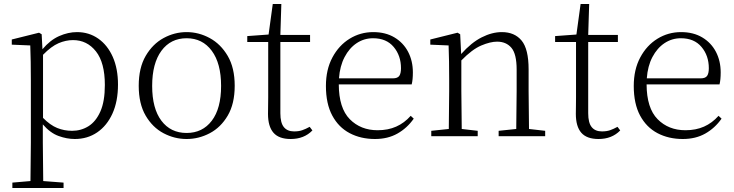

<svg xmlns="http://www.w3.org/2000/svg" viewBox="-20 -683 3683 963"><path d="M355 14.2Q315.4 14.2 273.7 -1Q231.9 -16.1 194.8 -59.1V32.2L196.8 225.1L298.8 232.9V259.8H42V232.9L132.8 225.1L134.8 32.2V-277.8Q134.8 -379.9 131.8 -455.1L39.1 -459V-484.9L175.8 -519L189 -511.2L192.9 -436Q231.4 -481.9 276.6 -502Q321.8 -522 366.2 -522Q426.3 -522 472.9 -489.3Q519.5 -456.5 545.7 -397.5Q571.8 -338.4 571.8 -258.8Q571.8 -174.8 544.2 -113.8Q516.6 -52.7 467.8 -19.3Q418.9 14.2 355 14.2ZM195.8 -408.2V-91.8Q231.9 -55.2 267.1 -41Q302.2 -26.9 341.8 -26.9Q386.7 -26.9 423.8 -50Q460.9 -73.2 483.4 -123.8Q505.9 -174.3 505.9 -256.8Q505.9 -368.7 461.2 -425.3Q416.5 -481.9 346.2 -481.9Q310.1 -481.9 273.7 -466.3Q237.3 -450.7 195.8 -408.2Z M916 14.2Q855 14.2 800 -14.9Q745.1 -43.9 710.4 -103.3Q675.8 -162.6 675.8 -252.9Q675.8 -342.8 710.7 -402.6Q745.6 -462.4 800.5 -492.2Q855.5 -522 916 -522Q976.6 -522 1031.7 -492.2Q1086.9 -462.4 1122.1 -402.6Q1157.2 -342.8 1157.2 -252.9Q1157.2 -162.6 1122.3 -103.3Q1087.4 -43.9 1032.2 -14.9Q977.1 14.2 916 14.2ZM916 -16.1Q995.6 -16.1 1042.2 -77.4Q1088.9 -138.7 1088.9 -252Q1088.9 -365.2 1042.2 -428.2Q995.6 -491.2 916 -491.2Q835.9 -491.2 789.6 -428.2Q743.2 -365.2 743.2 -252Q743.2 -138.7 789.6 -77.4Q835.9 -16.1 916 -16.1Z M1438 14.2Q1378.9 14.2 1351.6 -17.3Q1324.2 -48.8 1324.2 -111.8Q1324.2 -134.3 1324.7 -152.1Q1325.2 -169.9 1325.2 -195.8V-472.2H1220.2V-502L1327.1 -509.8L1348.1 -663.1H1391.1L1386.2 -507.8H1535.2V-472.2H1386.2V-115.2Q1386.2 -66.9 1403.8 -45.4Q1421.4 -23.9 1455.1 -23.9Q1478.5 -23.9 1495.6 -29.8Q1512.7 -35.6 1533.2 -46.9L1546.9 -28.8Q1505.4 14.2 1438 14.2Z M1860.8 14.2Q1789.6 14.2 1733.9 -15.1Q1678.2 -44.4 1646.5 -103.5Q1614.7 -162.6 1614.7 -252Q1614.7 -334 1647.2 -394.8Q1679.7 -455.6 1733.6 -488.8Q1787.6 -522 1852.1 -522Q1913.6 -522 1958.3 -495.4Q2002.9 -468.8 2026.9 -423.1Q2050.8 -377.4 2050.8 -319.8Q2050.8 -282.7 2044.9 -259.8H1679.2Q1679.7 -140.6 1734.4 -85.2Q1789.1 -29.8 1874 -29.8Q1926.3 -29.8 1967 -47.9Q2007.8 -65.9 2040 -102.1L2055.2 -87.9Q2022 -40.5 1973.6 -13.2Q1925.3 14.2 1860.8 14.2ZM1680.2 -290H1950.2Q1974.1 -290 1982.7 -302.5Q1991.2 -314.9 1991.2 -340.8Q1991.2 -403.8 1954.6 -447.5Q1918 -491.2 1851.1 -491.2Q1806.2 -491.2 1769 -466.6Q1731.9 -441.9 1708.3 -396.7Q1684.6 -351.6 1680.2 -290Z M2568.4 0H2481V-26.9L2569.3 -36.1L2571.3 -226.1V-334Q2571.3 -412.1 2545.2 -443.1Q2519 -474.1 2473.1 -474.1Q2439.5 -474.1 2393.8 -454.8Q2348.1 -435.5 2293.9 -379.9V-226.1L2295.9 -36.1L2376 -26.9V0H2143.1V-26.9L2231 -36.1L2232.9 -226.1V-280.8Q2232.9 -332.5 2232.2 -375Q2231.4 -417.5 2230 -455.1L2138.2 -459V-484.9L2274.9 -519L2288.1 -511.2L2293 -412.1Q2344.2 -469.7 2396.2 -495.8Q2448.2 -522 2497.1 -522Q2561 -522 2596.2 -479.5Q2631.3 -437 2631.3 -335V-226.1L2633.3 -36.1L2714.4 -26.9V0Z M2981.9 14.2Q2922.9 14.2 2895.5 -17.3Q2868.2 -48.8 2868.2 -111.8Q2868.2 -134.3 2868.7 -152.1Q2869.1 -169.9 2869.1 -195.8V-472.2H2764.2V-502L2871.1 -509.8L2892.1 -663.1H2935.1L2930.2 -507.8H3079.1V-472.2H2930.2V-115.2Q2930.2 -66.9 2947.8 -45.4Q2965.3 -23.9 2999 -23.9Q3022.5 -23.9 3039.6 -29.8Q3056.6 -35.6 3077.1 -46.9L3090.8 -28.8Q3049.3 14.2 2981.9 14.2Z M3404.8 14.2Q3333.5 14.2 3277.8 -15.1Q3222.2 -44.4 3190.4 -103.5Q3158.7 -162.6 3158.7 -252Q3158.7 -334 3191.2 -394.8Q3223.6 -455.6 3277.6 -488.8Q3331.5 -522 3396 -522Q3457.5 -522 3502.2 -495.4Q3546.9 -468.8 3570.8 -423.1Q3594.7 -377.4 3594.7 -319.8Q3594.7 -282.7 3588.9 -259.8H3223.1Q3223.6 -140.6 3278.3 -85.2Q3333 -29.8 3418 -29.8Q3470.2 -29.8 3511 -47.9Q3551.8 -65.9 3584 -102.1L3599.1 -87.9Q3565.9 -40.5 3517.6 -13.2Q3469.2 14.2 3404.8 14.2ZM3224.1 -290H3494.1Q3518.1 -290 3526.6 -302.5Q3535.2 -314.9 3535.2 -340.8Q3535.2 -403.8 3498.5 -447.5Q3461.9 -491.2 3395 -491.2Q3350.1 -491.2 3313 -466.6Q3275.9 -441.9 3252.2 -396.7Q3228.5 -351.6 3224.1 -290Z"/></svg>

Font: Source Han Serif TW ExtraLight
Style: Regular
Weight: 250
Designer: Ryoko NISHIZUKA Ë•øÂ°öÊ∂ºÂ≠ê (kana & ideographs); Frank Grie√ühammer (Latin, Greek & Cyrillic); Wenlong ZHANG Âº†ÊñáÈæô 
Foundry: Adobe
Version: Version 2.003;hotconv 1.1.1;makeotfexe 2.6.0